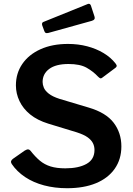

<svg xmlns="http://www.w3.org/2000/svg" viewBox="-20 -984 705 1014"><path d="M497 -580Q473 -606 438 -626Q403 -646 342 -646Q275 -646 240 -620Q205 -594 205 -551Q205 -537 211.5 -521Q218 -505 237.5 -489.5Q257 -474 294 -462L448 -416Q540 -389 580.5 -335.5Q621 -282 621 -211Q621 -143 586 -93Q551 -43 487 -16.5Q423 10 334 10Q269 10 212.5 -5Q156 -20 112.5 -49Q69 -78 42 -118Q37 -126 38.5 -132.5Q40 -139 48 -145L111 -189Q123 -196 129.5 -195Q136 -194 141 -188Q166 -156 190.5 -135.5Q215 -115 247 -105Q279 -95 325 -95Q395 -95 437 -118.5Q479 -142 479 -192Q479 -212 470.5 -228.5Q462 -245 442.5 -259Q423 -273 386 -285L235 -331Q177 -349 139.5 -379.5Q102 -410 83 -450Q64 -490 64 -533Q64 -597 98 -646.5Q132 -696 194 -724Q256 -752 339 -752Q393 -752 440.5 -739.5Q488 -727 526.5 -704Q565 -681 590 -649Q594 -644 596 -638.5Q598 -633 590 -626L519 -573Q514 -569 509.5 -570.5Q505 -572 497 -580ZM460 -955 479 -897Q485 -880 465 -874L235 -810Q226 -808 221.5 -810Q217 -812 214 -820L203 -850Q199 -864 209 -868L444 -963Q455 -967 460 -955Z"/></svg>

Font: Libre Franklin Thin SemiBold
Style: Regular
Weight: 600
Version: Version 3.000